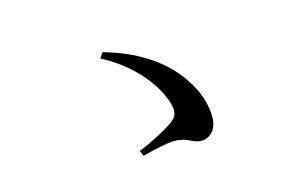

<svg xmlns="http://www.w3.org/2000/svg" viewBox="-60 -707 1120 699"><g transform="rotate(-15 500.0 -357.5)"><path d="M408 -157C462 -171 503 -180 530 -180C579 -180 594 -155 625 -155C654 -155 686 -177 686 -228C686 -270 674 -315 646 -362C598 -443 510 -518 361 -560L347 -540C465 -479 535 -383 554 -312C563 -280 555 -262 530 -245C502 -226 452 -199 399 -177Z"/></g></svg>

Font: Source Han Serif CN SemiBold
Style: Regular
Weight: 600
Designer: Ryoko NISHIZUKA 西塚涼子 (kana & ideographs); Frank Grießhammer (Latin, Greek & Cyrillic); Wenlong ZHANG 张文龙 (bopomofo); San
Foundry: Adobe Systems Incorporated
Version: Version 1.000;PS 1;hotconv 16.6.53;makeotf.lib2.5.65590